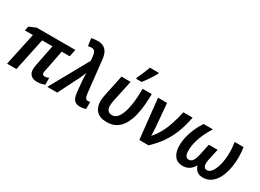

<svg xmlns="http://www.w3.org/2000/svg" viewBox="-28 -1526 3067 2262"><g transform="rotate(30 1505.5 -395.0)"><path d="M469 10Q415 10 385.5 -18Q356 -46 356 -98Q356 -111 358 -126.5Q360 -142 364 -161L420 -444H280L186 0H59L154 -444H45L57 -503L149 -542H675L654 -444H546L490 -159Q488 -149 486 -139.5Q484 -130 484 -123Q484 -106 493 -98Q502 -90 517 -90Q532 -90 546 -94Q560 -98 573 -103V-11Q554 -3 528 3.5Q502 10 469 10Z M1052 10Q1018 10 995.5 -3Q973 -16 960 -43Q947 -70 942 -112L929 -244Q926 -272 924.5 -309Q923 -346 922 -373Q917 -360 911 -345Q905 -330 898.5 -315Q892 -300 885 -284.5Q878 -269 870 -255L741 0H606L896 -521L891 -575Q887 -620 872.5 -640.5Q858 -661 829 -661Q816 -661 804 -659Q792 -657 781 -655L767 -756Q785 -760 806.5 -763Q828 -766 851 -766Q903 -766 935.5 -746.5Q968 -727 985.5 -690Q1003 -653 1008 -597L1054 -176Q1058 -146 1063.5 -128Q1069 -110 1078.5 -102.5Q1088 -95 1101 -95Q1107 -95 1115 -96Q1123 -97 1133 -100L1132 -4Q1118 2 1098 6Q1078 10 1052 10Z M1417 10Q1323 10 1277.5 -38.5Q1232 -87 1232 -169Q1232 -189 1234.5 -209Q1237 -229 1243 -258L1303 -542H1427L1366 -257Q1360 -229 1358 -211Q1356 -193 1356 -178Q1356 -134 1375.5 -113Q1395 -92 1430 -92Q1459 -92 1481.5 -107.5Q1504 -123 1521.5 -151.5Q1539 -180 1552 -220.5Q1565 -261 1573.5 -311.5Q1582 -362 1586 -420Q1590 -478 1590 -542H1715Q1714 -469 1707.5 -391.5Q1701 -314 1683 -242.5Q1665 -171 1632.5 -114Q1600 -57 1547.5 -23.5Q1495 10 1417 10ZM1465 -621Q1474 -639 1484 -661.5Q1494 -684 1504.5 -708.5Q1515 -733 1524 -756.5Q1533 -780 1540 -800H1660V-787Q1651 -770 1637.5 -747.5Q1624 -725 1608 -701Q1592 -677 1575 -652.5Q1558 -628 1540 -606H1465Z M1858 0 1800 -542H1923L1949 -239Q1952 -207 1953 -173.5Q1954 -140 1955 -112Q2003 -167 2038 -230.5Q2073 -294 2098.5 -371Q2124 -448 2144 -542H2270Q2251 -437 2216 -342.5Q2181 -248 2124.5 -163Q2068 -78 1983 0Z M2449 10Q2375 10 2337 -42.5Q2299 -95 2299 -177Q2299 -241 2314 -303.5Q2329 -366 2356 -426.5Q2383 -487 2419 -542H2546Q2512 -489 2483 -428.5Q2454 -368 2437.5 -305Q2421 -242 2421 -181Q2421 -135 2434.5 -112.5Q2448 -90 2476 -90Q2511 -90 2531.5 -122.5Q2552 -155 2564 -215L2595 -361H2715L2684 -220Q2682 -207 2679.5 -195Q2677 -183 2676 -172.5Q2675 -162 2675 -153Q2675 -124 2687 -107Q2699 -90 2723 -90Q2749 -90 2770 -108.5Q2791 -127 2806.5 -159.5Q2822 -192 2833 -233Q2844 -274 2849 -318.5Q2854 -363 2854 -405Q2854 -443 2850.5 -477Q2847 -511 2842 -542H2963Q2968 -514 2971 -478Q2974 -442 2974 -409Q2974 -347 2965 -286.5Q2956 -226 2937 -172.5Q2918 -119 2888.5 -78Q2859 -37 2818 -13.5Q2777 10 2724 10Q2689 10 2664.5 -2Q2640 -14 2624.5 -35Q2609 -56 2601 -84Q2584 -55 2563 -34Q2542 -13 2514 -1.5Q2486 10 2449 10Z"/></g></svg>

Font: Noto Sans Display SemiBold
Style: Italic
Weight: 600
Italic angle: -12°
Designer: Monotype Design Team
Foundry: Monotype Imaging Inc.
Version: Version 2.003